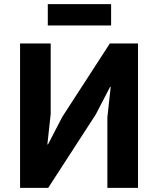

<svg xmlns="http://www.w3.org/2000/svg" viewBox="-20 -908 764 928"><path d="M77 0V-698H225V-357L209 -210H212L281 -343L511 -698H647V0H499V-341L515 -488H512L443 -355L213 0ZM211 -785V-888H517V-785Z"/></svg>

Font: IBM Plex Sans
Style: Bold
Weight: 700
Designer: Mike Abbink, Paul van der Laan, Pieter van Rosmalen
Foundry: Bold Monday
Version: Version 3.201